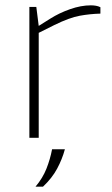

<svg xmlns="http://www.w3.org/2000/svg" viewBox="-20 -516 421 719"><path d="M90 0V-490H116L125 -419L168 -446Q201 -467 242 -481.5Q283 -496 320 -496Q330 -496 339 -494.5Q348 -493 356 -489V-465Q317 -464 278.5 -457Q240 -450 183 -422L125 -393V0ZM113 183Q140 151 154 115.5Q168 80 175 43H223Q213 80 194 115.5Q175 151 141 183Z"/></svg>

Font: REM Thin
Style: Regular
Weight: 250
Designer: Octavio Pardo
Foundry: Ashler Design
Version: Version 1.005;gftools[0.9.28]